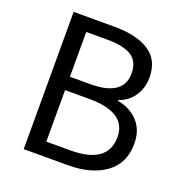

<svg xmlns="http://www.w3.org/2000/svg" viewBox="-131 -849 918 964"><g transform="rotate(20 328.0 -366.5)"><path d="M99.6 0V-733.4H318.4Q436.5 -733.4 503.4 -689.9Q570.3 -646.5 570.3 -553.7Q570.3 -498 541.5 -454.6Q512.7 -411.1 461.9 -394.5V-389.6Q530.3 -377 571.3 -332Q612.3 -287.1 612.3 -214.8Q612.3 -110.4 536.6 -55.2Q460.9 0 334 0ZM193.4 -420.9H301.8Q478.5 -420.9 478.5 -542Q478.5 -605.5 436 -632.8Q393.6 -660.2 305.7 -660.2H193.4ZM193.4 -74.2H321.3Q521.5 -74.2 521.5 -217.8Q521.5 -349.6 321.3 -349.6H193.4Z"/></g></svg>

Font: GenYoGothic TW TTF Regular
Style: Regular
Weight: 400
Version: Version 1.300